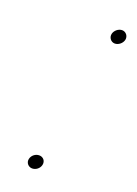

<svg xmlns="http://www.w3.org/2000/svg" viewBox="-100 -506 398 559"><g transform="rotate(20 99.5 -226.0)"><path d="M53.5 -15C50.6 -2.8 59.9 8 71.7 8C83.2 8 94.1 -0.3 96.8 -12C99.7 -24.5 91.2 -35 78.6 -35C67.1 -35 56.2 -26.7 53.5 -15ZM155.5 -439.5C152.7 -427.5 161.5 -416 173.5 -416C184.8 -416 196.2 -425.3 198.8 -436.5C201.6 -448.5 192.7 -460 180.7 -460C169.5 -460 158.1 -450.7 155.5 -439.5Z"/></g></svg>

Font: HoneyBee
Style: SeLitIt
Weight: 300
Foundry: Cannot Into Space Fonts
Version: Version 0.89